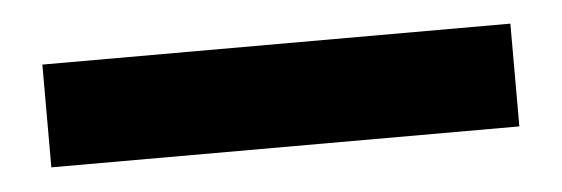

<svg xmlns="http://www.w3.org/2000/svg" viewBox="-25 -43 550 188"><g transform="rotate(-5 250.0 50.5)"><path d="M20 101V0H480V101Z"/></g></svg>

Font: Nunito Sans 12pt Black
Style: Regular
Weight: 900
Designer: Vernon Adams
Foundry: Vernon Adams
Version: Version 3.101;gftools[0.9.27]